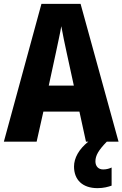

<svg xmlns="http://www.w3.org/2000/svg" viewBox="-20 -735 635 996"><path d="M426 0H438C389 39 364 85 364 129C364 197 407 241 486 241C518 241 542 234 559 228V134C548 139 534 144 515 144C490 144 475 127 475 102C475 72 491 44 534 0H595L398 -715H195L0 0H170L205 -156H392ZM326 -461 363 -291H233L270 -462C278 -501 292 -563 298 -599C305 -559 316 -507 326 -461Z"/></svg>

Font: Noto Sans Gurmukhi UI Condensed ExtraBold
Style: Regular
Weight: 800
Width: 3
Designer: Jelle Bosma - Monotype Design Team
Foundry: Monotype Imaging Inc.
Version: Version 2.004